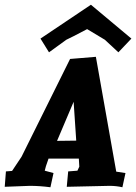

<svg xmlns="http://www.w3.org/2000/svg" viewBox="-43 -785 575 811"><path d="M487 -54 474 6Q448 0 420 0L239 4L245 -61L284 -64L292 -81L290 -115H162L151 -83L146 -64L183 -54L170 6Q125 0 83 0L-23 4L-18 -61L8 -63L48 -123L253 -536L362 -545L448 -60ZM341 -765 512 -622 457 -564 400 -617 325 -662Q257 -626 237 -617L164 -564L128 -622ZM268 -355 198 -190 279 -191Z"/></svg>

Font: Andada SC
Style: Bold Italic
Weight: 700
Italic angle: -8.29999°
Designer: Carolina Giovagnoli
Foundry: Carolina Giovagnoli
Version: Version 1.003